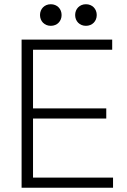

<svg xmlns="http://www.w3.org/2000/svg" viewBox="-20 -887 602 907"><path d="M169 -816C169 -787 190 -765 220 -765C250 -765 271 -787 271 -816C271 -845 250 -867 220 -867C190 -867 169 -845 169 -816ZM335 -816C335 -787 356 -765 386 -765C416 -765 437 -787 437 -816C437 -845 416 -867 386 -867C356 -867 335 -845 335 -816ZM82 -700V0H514V-48H136V-327H482V-375H136V-652H510V-700Z"/></svg>

Font: Space Text Light
Style: Regular
Weight: 300
Designer: Florian Karsten (Space Text), Colophon Foundry (Space Mono)
Foundry: Florian Karsten
Version: Version 1.003;PS 001.003;hotconv 1.0.88;makeotf.lib2.5.64775